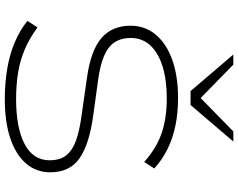

<svg xmlns="http://www.w3.org/2000/svg" viewBox="-116 -867 991 799"><g transform="rotate(90 379.5 -467.5)"><path d="M393 8Q326 8 266.5 -2Q207 -12 157 -33Q107 -54 67 -86L94 -128Q139 -95 184.5 -75.5Q230 -56 281 -47.5Q332 -39 392 -39Q512 -39 579.5 -74.5Q647 -110 647 -178Q647 -224 624.5 -250Q602 -276 560 -290Q518 -304 457 -312L303 -334Q189 -350 138 -394.5Q87 -439 87 -515Q87 -576 124.5 -620.5Q162 -665 229.5 -689Q297 -713 389 -713Q450 -713 503 -702Q556 -691 600.5 -669Q645 -647 681 -614L654 -572Q597 -623 534.5 -644.5Q472 -666 390 -666Q313 -666 256.5 -648.5Q200 -631 169 -597.5Q138 -564 138 -516Q138 -457 177.5 -425.5Q217 -394 308 -381L460 -360Q579 -344 638 -303.5Q697 -263 697 -181Q697 -123 660.5 -80.5Q624 -38 556 -15Q488 8 393 8ZM359 -765 207 -943H249L388 -807L527 -943H569L417 -765Z"/></g></svg>

Font: Nunito Sans 10pt Expanded ExtraLight
Style: Regular
Weight: 250
Width: 7
Designer: Vernon Adams
Foundry: Vernon Adams
Version: Version 3.101;gftools[0.9.27]